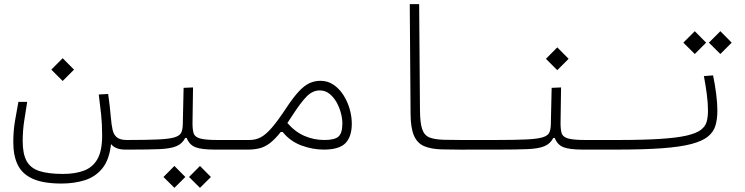

<svg xmlns="http://www.w3.org/2000/svg" viewBox="-20 -713 3556 917"><path d="M273.9 163.6Q187.5 163.6 137 141.1Q86.4 118.7 64.9 74.7Q43.5 30.8 43.5 -33.7Q43.5 -87.4 51.5 -134.8Q59.6 -182.1 67.9 -226.6H109.9Q103.5 -184.1 95.9 -137.5Q88.4 -90.8 88.4 -38.6Q88.4 22 107.2 56.2Q126 90.3 168.5 104Q210.9 117.7 280.8 117.7Q339.4 117.7 381.3 101.8Q423.3 85.9 445.6 46.4Q467.8 6.8 467.8 -64.9Q467.8 -120.1 463.1 -165Q458.5 -210 451.7 -261.7L496.6 -264.2Q504.9 -206.1 509.3 -153.8Q512.2 -117.2 517.8 -93Q523.4 -68.8 538.8 -56.6Q554.2 -44.4 585.9 -44.4Q604.5 -44.4 613.5 -40.3Q622.6 -36.1 622.6 -22Q622.6 -7.3 610.1 -2.9Q597.7 1.5 580.1 1.5Q553.7 1.5 537.1 -5.4Q520.5 -12.2 510.3 -24.9Q502 50.3 468.8 91.1Q435.5 131.8 385 147.7Q334.5 163.6 273.9 163.6ZM279.3 -326.2 225.1 -380.4 279.3 -435.1 333.5 -380.4Z M580.1 1.5 585.9 -44.4Q679.7 -44.4 733.6 -46.9Q787.6 -49.3 813 -56.9Q838.4 -64.5 845.5 -79.3Q852.5 -94.2 853 -119.1L856.9 -293.5L901.9 -295.4L899.4 -124Q899.4 -93.8 904.8 -76.4Q910.2 -59.1 935.1 -51.8Q960 -44.4 1018.6 -44.4H1171.9Q1190.4 -44.4 1197 -40.8Q1203.6 -37.1 1203.6 -22Q1203.6 -7.3 1193.6 -2.9Q1183.6 1.5 1166 1.5H1007.3Q941.9 1.5 913.1 -10Q884.3 -21.5 871.6 -54.2H864.7Q850.6 -26.4 822 -14.6Q793.5 -2.9 741 -0.7Q688.5 1.5 602.1 1.5Q596.7 1.5 591.3 1.5Q585.9 1.5 580.1 1.5ZM813 184.1 760.7 132.3 813 79.6 865.2 132.3ZM935.1 184.1 882.8 132.3 935.1 79.6 987.3 132.3Z M1163.1 1.5Q1149.9 1.5 1145.5 -3.7Q1141.1 -8.8 1141.1 -22Q1141.1 -33.7 1147.9 -39.1Q1154.8 -44.4 1171.9 -44.4Q1200.2 -44.4 1224.6 -56.9Q1249 -69.3 1278.1 -102.8Q1307.1 -136.2 1348.1 -198.7Q1380.9 -248 1407 -276.1Q1433.1 -304.2 1458 -315.7Q1482.9 -327.1 1510.7 -327.1Q1544.9 -327.1 1572.5 -308.6Q1600.1 -290 1619.6 -259.8Q1639.2 -229.5 1649.7 -193.4Q1660.2 -157.2 1660.2 -122.6Q1660.2 -60.5 1630.1 -29.5Q1600.1 1.5 1526.4 1.5Q1473.1 1.5 1419.9 -18.1Q1366.7 -37.6 1330.1 -82.5H1320.8Q1292.5 -46.9 1268.3 -28.8Q1244.1 -10.7 1219 -4.6Q1193.8 1.5 1163.1 1.5ZM1352.5 -125.5Q1389.6 -83 1434.3 -63.7Q1479 -44.4 1529.3 -44.4Q1579.1 -44.4 1597.2 -61.3Q1615.2 -78.1 1615.2 -124Q1615.2 -146 1608.2 -173.1Q1601.1 -200.2 1587.2 -224.9Q1573.2 -249.5 1553.2 -265.4Q1533.2 -281.2 1507.3 -281.2Q1473.1 -281.2 1444.3 -252Q1415.5 -222.7 1373.5 -157.2Q1362.3 -140.1 1352.5 -125.5Z M2337.9 1.5Q2321.8 1.5 2305.4 1.5Q2289.1 1.5 2272.9 1.5Q2224.6 2 2177.7 1.7Q2130.9 1.5 2089.8 0.5Q2038.6 -1 2005.9 -14.9Q1973.1 -28.8 1957.3 -64.9Q1941.4 -101.1 1940.9 -168.9L1937 -693.4H1981.9L1985.8 -186Q1986.3 -125 1996.6 -95.5Q2006.8 -65.9 2032 -56.2Q2057.1 -46.4 2102.1 -45.4Q2140.6 -44.4 2184.8 -44.4Q2229 -44.4 2282.7 -44.4Q2297.4 -44.4 2312.5 -44.4Q2327.6 -44.4 2343.8 -44.4Q2350.6 -44.4 2355.7 -39.6Q2360.8 -34.7 2360.8 -23.4Q2360.8 1.5 2337.9 1.5Z M2337.9 1.5 2343.8 -44.4Q2437.5 -44.4 2491.5 -46.9Q2545.4 -49.3 2570.8 -56.9Q2596.2 -64.5 2603.3 -79.3Q2610.4 -94.2 2610.8 -119.1L2614.7 -293.5L2659.7 -295.4L2657.2 -124Q2657.2 -93.8 2662.6 -76.4Q2668 -59.1 2692.9 -51.8Q2717.8 -44.4 2776.4 -44.4H2929.7Q2948.2 -44.4 2954.8 -40.8Q2961.4 -37.1 2961.4 -22Q2961.4 -7.3 2951.4 -2.9Q2941.4 1.5 2923.8 1.5H2765.1Q2699.7 1.5 2670.9 -10Q2642.1 -21.5 2629.4 -54.2H2622.6Q2608.4 -26.4 2579.8 -14.6Q2551.3 -2.9 2498.8 -0.7Q2446.3 1.5 2359.9 1.5Q2354.5 1.5 2349.1 1.5Q2343.8 1.5 2337.9 1.5ZM2641.6 -377.9 2587.4 -432.1 2641.6 -486.8 2695.8 -432.1Z M2923.8 1.5Q2912.6 1.5 2912.6 -23.9Q2912.6 -44.4 2929.7 -44.4Q3052.7 -44.4 3132.6 -49.6Q3212.4 -54.7 3259 -65.4Q3305.7 -76.2 3327.4 -92.8Q3349.1 -109.4 3355.2 -132.1Q3361.3 -154.8 3361.3 -184.6Q3361.3 -221.2 3355.5 -264.9Q3349.6 -308.6 3341.8 -349.6L3385.7 -353Q3394.5 -311 3400.4 -265.6Q3406.2 -220.2 3406.2 -185.5Q3406.2 -144.5 3397.2 -113.8Q3388.2 -83 3361.3 -61Q3334.5 -39.1 3281.5 -25.1Q3228.5 -11.2 3141.4 -4.9Q3054.2 1.5 2923.8 1.5ZM3420.4 -455.1 3365.7 -509.3 3420.4 -564 3474.6 -509.3ZM3298.3 -455.1 3243.7 -509.3 3298.3 -564 3352.5 -509.3Z"/></svg>

Font: Cascadia Mono ExtraLight
Style: Regular
Weight: 200
Monospace: yes
Designer: Aaron Bell
Foundry: Saja Typeworks
Version: Version 2404.023; ttfautohint (v1.8.4)